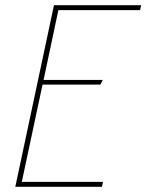

<svg xmlns="http://www.w3.org/2000/svg" viewBox="-20 -720 564 740"><path d="M39 0H373L377 -19H64L144 -394H367L376 -412H148L205 -681H520L524 -700H188Z"/></svg>

Font: Advent Pro Thin
Style: Italic
Weight: 250
Italic angle: -12°
Version: Version 3.000